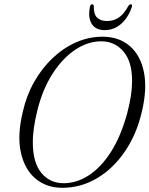

<svg xmlns="http://www.w3.org/2000/svg" viewBox="-20 -886 714 918"><path d="M470 -710.5Q548 -710.5 599.5 -666.8Q651 -623 667.8 -542.8Q684.5 -462.5 658.5 -353Q633.5 -244 577.2 -161.8Q521 -79.5 443.8 -33.8Q366.5 12 278 12Q203 12 150.5 -31.5Q98 -75 79.8 -156.8Q61.5 -238.5 89.5 -353.5Q107 -430.5 144 -495.5Q181 -560.5 232.2 -608.8Q283.5 -657 344.2 -683.8Q405 -710.5 470 -710.5ZM284.5 -10Q345.5 -10 403.2 -46.8Q461 -83.5 509 -157.5Q557 -231.5 588 -344Q611.5 -432 611.5 -498Q612 -590.5 570.5 -639.5Q529 -688.5 464 -688.5Q400 -688.5 339.5 -648Q279 -607.5 231.5 -533.8Q184 -460 159 -360Q147.5 -313.5 142 -274.2Q136.5 -235 137 -202Q137.5 -108 178 -59Q218.5 -10 284.5 -10ZM492 -785.5Q523 -785.5 547.8 -802Q572.5 -818.5 593 -856.5Q599 -865.5 605 -865.5Q614 -865.5 610 -852Q593.5 -802.5 559.5 -772.2Q525.5 -742 481 -742Q436.5 -742 418.2 -772.5Q400 -803 410 -853Q412 -865.5 421 -865.5Q427.5 -865.5 428.5 -856.5Q427.5 -818.5 444 -802Q460.5 -785.5 492 -785.5Z"/></svg>

Font: Fraunces 144pt Soft Light
Style: Italic
Weight: 300
Italic angle: -16°
Version: Version 1.000;[b76b70a41]